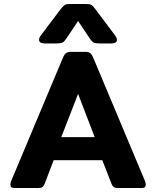

<svg xmlns="http://www.w3.org/2000/svg" viewBox="-20 -939 780 959"><path d="M175 -740Q175 -750 184 -762L284 -895Q297 -910 303.5 -914.5Q310 -919 330 -919H409Q429 -919 436.5 -914.5Q444 -910 455 -895L555 -762Q564 -749 564 -740Q564 -732 557.5 -727Q551 -722 538 -722H477Q456 -722 447 -727Q438 -732 429 -746L370 -834L311 -746Q302 -732 293 -727Q284 -722 263 -722H202Q189 -722 182 -727Q175 -732 175 -740ZM32 -17Q32 -24 35 -33L294 -650Q301 -667 309.5 -673.5Q318 -680 334 -680H407Q423 -680 431 -673.5Q439 -667 446 -650L705 -33Q708 -24 708 -17Q708 0 690 0H569Q555 0 548.5 -4.5Q542 -9 537 -21L491 -139H248L203 -21Q198 -9 191.5 -4.5Q185 0 171 0H50Q32 0 32 -17ZM453 -254 370 -470 286 -254Z"/></svg>

Font: Mitr Medium
Style: Regular
Weight: 500
Designer: Thanarat Vachiruckul
Foundry: Cadson Demak
Version: Version 1.003